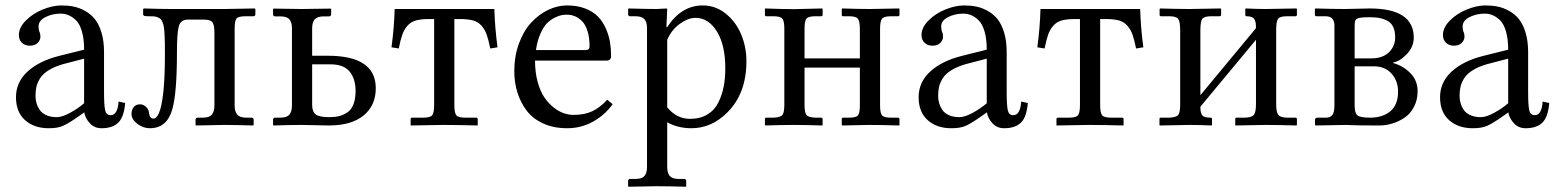

<svg xmlns="http://www.w3.org/2000/svg" viewBox="-20 -462 5758 710"><path d="M291 -245.1 212.4 -224.6Q180.7 -215.3 159.4 -201.9Q138.2 -188.5 128.2 -172.4Q118.2 -156.2 114.7 -141.4Q111.3 -126.5 111.3 -107.4Q111.3 -94.2 114.7 -81.5Q118.2 -68.8 126.2 -56.4Q134.3 -43.9 150.6 -36.4Q167 -28.8 189.5 -28.8Q210 -28.8 239 -44.7Q268.1 -60.5 291 -80.1ZM355.5 12.2Q329.1 12.2 312.3 -6.1Q295.4 -24.4 291.5 -46.4L268.6 -30.3Q231.4 -4.4 211.9 3.9Q192.4 12.2 160.2 12.2Q106 12.2 72.5 -17.8Q39.1 -47.9 39.1 -102.5Q39.1 -158.2 82 -197.5Q125 -236.8 199.2 -255.4L291 -278.3Q291 -318.4 282.7 -346.4Q274.4 -374.5 260.3 -387.7Q246.1 -400.9 232.7 -406.2Q219.2 -411.6 204.6 -411.6Q173.3 -411.6 147.9 -398.7Q122.6 -385.7 122.6 -364.3Q122.6 -351.6 126 -343.8Q129.4 -337.9 129.4 -325.7Q129.4 -314 119.4 -303.5Q109.4 -293 89.8 -293Q72.3 -293 61 -304Q49.8 -314.9 49.8 -332.5Q49.8 -360.4 75.9 -386.5Q102.1 -412.6 138.7 -427.2Q175.3 -441.9 207.5 -441.9Q231.4 -441.9 252.2 -437.7Q272.9 -433.6 294.2 -421.9Q315.4 -410.2 330.6 -391.6Q345.7 -373 355.2 -341.8Q364.7 -310.5 364.7 -269.5V-122.6Q364.7 -71.8 368.9 -54Q373 -36.1 389.2 -36.1Q415 -36.1 418.5 -86.4L442.9 -81.1Q438.5 -28.8 417.2 -8.3Q396 12.2 355.5 12.2Z M546.9 -23.4Q562.5 -23.4 572.8 -58.1Q589.8 -117.2 589.8 -258.8Q589.8 -286.6 589.6 -303.2Q589.4 -319.8 588.4 -336.9Q587.4 -354 585.9 -362.5Q584.5 -371.1 581.1 -379.6Q577.6 -388.2 574 -391.6Q570.3 -395 563.5 -397.9Q556.6 -400.9 549.3 -401.4Q542 -401.9 530.8 -401.9Q517.1 -401.9 513.2 -403.3Q509.3 -404.8 509.3 -411.1V-428.7L512.2 -430.7Q575.2 -428.7 615.7 -428.7H810.5L921.9 -430.7L924.3 -428.7V-409.2Q924.3 -401.9 916.5 -401.9H888.2Q861.3 -401.9 854.5 -393.3Q847.7 -384.8 847.7 -355.5V-71.8Q847.7 -49.3 857.4 -38.1Q867.2 -26.9 890.6 -26.9H909.7Q918 -26.9 918 -18.6V0L916 2Q847.7 0 808.6 0L705.1 2L703.1 0V-18.6Q703.1 -26.9 710.9 -26.9H730Q753.9 -26.9 763.4 -38.1Q772.9 -49.3 772.9 -71.8V-341.8Q772.9 -369.6 765.6 -379.6Q758.3 -389.6 732.4 -389.6H675.8Q648.4 -389.6 641.4 -365.7Q634.3 -341.8 634.3 -266.1Q634.3 -120.6 617.7 -59.6Q598.1 12.2 534.2 12.2Q509.3 12.2 487.8 -4.2Q466.3 -20.5 466.3 -40Q466.3 -55.7 474.4 -65.9Q482.4 -76.2 497.6 -76.2Q510.3 -76.2 520 -66.9Q529.8 -57.6 530.8 -45.9Q533.2 -23.4 546.9 -23.4Z M1294.9 -126Q1294.9 -169.9 1273.2 -197Q1251.5 -224.1 1201.7 -224.1H1134.3V-74.2Q1134.3 -47.9 1148.2 -38.3Q1162.1 -28.8 1197.8 -28.8Q1218.3 -28.8 1234.1 -32.7Q1250 -36.6 1264.6 -46.4Q1279.3 -56.2 1287.1 -76.4Q1294.9 -96.7 1294.9 -126ZM1059.6 -71.8V-357.4Q1059.6 -379.9 1050 -390.6Q1040.5 -401.4 1016.6 -401.4H997.6Q989.7 -401.4 989.7 -409.7V-428.2L991.7 -430.2Q1059.6 -428.7 1095.2 -428.7L1202.6 -430.2L1204.6 -428.2V-409.7Q1204.6 -401.4 1196.3 -401.4H1177.2Q1153.8 -401.4 1144 -390.6Q1134.3 -379.9 1134.3 -357.4V-255.9H1191.9Q1369.6 -255.9 1369.6 -135.7Q1369.6 -71.8 1324.5 -34.9Q1279.3 2 1196.3 2Q1176.8 2 1145.8 1Q1114.7 0 1095.2 0Q1054.7 0 991.7 2L989.7 0V-18.6Q989.7 -26.9 997.6 -26.9H1016.6Q1040.5 -26.9 1050 -38.1Q1059.6 -49.3 1059.6 -71.8Z M1679.7 -391.6H1660.2V-73.7Q1660.2 -43.9 1667.7 -35.4Q1675.3 -26.9 1700.7 -26.9H1740.7Q1746.6 -26.9 1746.6 -21V2Q1668.5 0 1618.7 0L1498.5 2V-21.5Q1498.5 -26.9 1503.9 -26.9H1544.9Q1570.8 -26.9 1578.1 -35.6Q1585.4 -44.4 1585.4 -73.7V-391.6H1567.9Q1537.1 -391.6 1518.3 -386.5Q1499.5 -381.3 1487.1 -367.2Q1474.6 -353 1468 -334.7Q1461.4 -316.4 1454.6 -282.7L1427.7 -287.1Q1437.5 -358.9 1439.5 -428.7H1808.1Q1810.1 -358.9 1819.8 -287.1L1793 -282.7Q1786.1 -316.4 1779.5 -334.7Q1772.9 -353 1760.5 -367.2Q1748 -381.3 1729.2 -386.5Q1710.4 -391.6 1679.7 -391.6Z M1961.9 -276.9H2145.5Q2160.2 -276.9 2160.2 -290.5Q2160.2 -323.7 2152.3 -347.9Q2144.5 -372.1 2131.6 -384.5Q2118.7 -397 2105 -402.3Q2091.3 -407.7 2076.2 -407.7Q2066.9 -407.7 2056.9 -406Q2046.9 -404.3 2031 -396.5Q2015.1 -388.7 2002.4 -375.7Q1989.7 -362.8 1978.3 -337.2Q1966.8 -311.5 1961.9 -276.9ZM2225.6 -93.3 2245.6 -76.7Q2216.3 -36.1 2172.6 -12Q2128.9 12.2 2077.1 12.2Q2027.3 12.2 1988.8 -5.4Q1950.2 -22.9 1927.5 -53Q1904.8 -83 1893.3 -120.1Q1881.8 -157.2 1881.8 -199.2Q1881.8 -253.9 1898.9 -300.8Q1916 -347.7 1943.8 -377.9Q1971.7 -408.2 2006.3 -425Q2041 -441.9 2077.1 -441.9Q2115.2 -441.9 2144.5 -430.4Q2173.8 -418.9 2191.4 -400.6Q2209 -382.3 2220.2 -356.9Q2231.4 -331.5 2235.6 -306.9Q2239.7 -282.2 2239.7 -254.9Q2239.7 -237.8 2221.7 -237.8H1958.5Q1958.5 -194.8 1968 -159.9Q1977.5 -125 1992.4 -102.8Q2007.3 -80.6 2026.6 -65.2Q2045.9 -49.8 2064.5 -43.5Q2083 -37.1 2101.1 -37.1Q2141.1 -37.1 2169.9 -50.5Q2198.7 -64 2225.6 -93.3Z M2447.3 -314.5V-64.9Q2482.9 -22.5 2531.2 -22.5Q2569.3 -22.5 2596.2 -38.8Q2623 -55.2 2636.7 -83.5Q2650.4 -111.8 2656.2 -142.1Q2662.1 -172.4 2662.1 -208.5Q2662.1 -295.9 2630.9 -345.9Q2599.6 -396 2552.2 -396Q2524.4 -396 2493.7 -373.8Q2462.9 -351.6 2447.3 -314.5ZM2447.3 -428.7 2444.3 -361.8H2447.3Q2499.5 -441.9 2578.6 -441.9Q2625.5 -441.9 2663.1 -412.1Q2700.7 -382.3 2720.5 -335.4Q2740.2 -288.6 2740.2 -235.4Q2740.2 -116.7 2669.9 -46.4Q2611.3 12.2 2537.1 12.2Q2486.8 12.2 2447.3 -9.8V155.8Q2447.3 178.2 2457 189Q2466.8 199.7 2490.2 199.7H2509.3Q2517.6 199.7 2517.6 208V226.6L2515.6 228.5Q2447.3 226.6 2408.2 226.6L2304.7 228.5L2302.7 226.6V208Q2302.7 199.7 2310.5 199.7H2329.6Q2353.5 199.7 2363 189Q2372.6 178.2 2372.6 155.8V-357.9Q2372.6 -380.4 2363 -391.1Q2353.5 -401.9 2329.6 -401.9H2310.5Q2302.7 -401.9 2302.7 -410.2V-428.7L2304.7 -430.7Q2372.6 -428.7 2408.2 -428.7L2445.3 -430.7Z M2880.4 -355Q2880.4 -384.3 2873 -393.1Q2865.7 -401.9 2839.8 -401.9H2814Q2808.6 -401.9 2808.6 -406.7V-428.7L2809.6 -430.7Q2874.5 -428.2 2916 -428.2L3020.5 -430.7L3022 -428.7V-407.7Q3022 -401.9 3016.1 -401.9H2995.6Q2970.2 -401.9 2962.6 -393.6Q2955.1 -385.3 2955.1 -355V-246.1H3159.7V-354Q3159.7 -383.8 3152.3 -392.8Q3145 -401.9 3119.1 -401.9H3098.1Q3092.8 -401.9 3092.8 -406.7V-428.7L3094.2 -430.7Q3156.7 -428.7 3196.8 -428.7L3304.7 -430.7L3306.2 -428.7V-407.2Q3306.2 -401.9 3300.3 -401.9H3274.9Q3249.5 -401.9 3241.9 -393.1Q3234.4 -384.3 3234.4 -354V-73.7Q3234.4 -43.5 3241.7 -35.2Q3249 -26.9 3274.9 -26.9H3300.3Q3306.2 -26.9 3306.2 -21V0L3305.2 2Q3235.8 0 3191.9 0L3095.2 2L3092.8 0V-21.5Q3092.8 -26.9 3098.1 -26.9H3119.1Q3146 -26.9 3152.8 -35.4Q3159.7 -43.9 3159.7 -73.7V-211.9H2955.1V-75.2Q2955.1 -45.4 2962.4 -36.6Q2969.7 -27.8 2995.6 -26.9H3016.1Q3022 -26.9 3022 -21.5V0L3021 2Q2955.1 0 2913.1 0Q2872.6 0 2809.6 2L2808.6 0V-22Q2808.6 -26.9 2814 -26.9H2839.8Q2866.2 -27.8 2873.3 -36.9Q2880.4 -45.9 2880.4 -75.2Z M3628.9 -245.1 3550.3 -224.6Q3518.6 -215.3 3497.3 -201.9Q3476.1 -188.5 3466.1 -172.4Q3456.1 -156.2 3452.6 -141.4Q3449.2 -126.5 3449.2 -107.4Q3449.2 -94.2 3452.6 -81.5Q3456.1 -68.8 3464.1 -56.4Q3472.2 -43.9 3488.5 -36.4Q3504.9 -28.8 3527.3 -28.8Q3547.9 -28.8 3576.9 -44.7Q3606 -60.5 3628.9 -80.1ZM3693.4 12.2Q3667 12.2 3650.1 -6.1Q3633.3 -24.4 3629.4 -46.4L3606.4 -30.3Q3569.3 -4.4 3549.8 3.9Q3530.3 12.2 3498 12.2Q3443.8 12.2 3410.4 -17.8Q3377 -47.9 3377 -102.5Q3377 -158.2 3419.9 -197.5Q3462.9 -236.8 3537.1 -255.4L3628.9 -278.3Q3628.9 -318.4 3620.6 -346.4Q3612.3 -374.5 3598.1 -387.7Q3584 -400.9 3570.6 -406.2Q3557.1 -411.6 3542.5 -411.6Q3511.2 -411.6 3485.8 -398.7Q3460.4 -385.7 3460.4 -364.3Q3460.4 -351.6 3463.9 -343.8Q3467.3 -337.9 3467.3 -325.7Q3467.3 -314 3457.3 -303.5Q3447.3 -293 3427.7 -293Q3410.2 -293 3398.9 -304Q3387.7 -314.9 3387.7 -332.5Q3387.7 -360.4 3413.8 -386.5Q3439.9 -412.6 3476.6 -427.2Q3513.2 -441.9 3545.4 -441.9Q3569.3 -441.9 3590.1 -437.7Q3610.8 -433.6 3632.1 -421.9Q3653.3 -410.2 3668.5 -391.6Q3683.6 -373 3693.1 -341.8Q3702.6 -310.5 3702.6 -269.5V-122.6Q3702.6 -71.8 3706.8 -54Q3710.9 -36.1 3727.1 -36.1Q3752.9 -36.1 3756.3 -86.4L3780.8 -81.1Q3776.4 -28.8 3755.1 -8.3Q3733.9 12.2 3693.4 12.2Z M4067.9 -391.6H4048.3V-73.7Q4048.3 -43.9 4055.9 -35.4Q4063.5 -26.9 4088.9 -26.9H4128.9Q4134.8 -26.9 4134.8 -21V2Q4056.6 0 4006.8 0L3886.7 2V-21.5Q3886.7 -26.9 3892.1 -26.9H3933.1Q3959 -26.9 3966.3 -35.6Q3973.6 -44.4 3973.6 -73.7V-391.6H3956.1Q3925.3 -391.6 3906.5 -386.5Q3887.7 -381.3 3875.2 -367.2Q3862.8 -353 3856.2 -334.7Q3849.6 -316.4 3842.8 -282.7L3815.9 -287.1Q3825.7 -358.9 3827.6 -428.7H4196.3Q4198.2 -358.9 4208 -287.1L4181.2 -282.7Q4174.3 -316.4 4167.7 -334.7Q4161.1 -353 4148.7 -367.2Q4136.2 -381.3 4117.4 -386.5Q4098.6 -391.6 4067.9 -391.6Z M4379.4 -428.7Q4379.4 -428.7 4493.7 -430.7L4495.6 -428.7V-407.7Q4495.6 -401.9 4489.7 -401.9H4459.5Q4432.6 -401.9 4425.8 -392.1Q4418.9 -382.3 4418.9 -349.6V-109.9L4624.5 -357.9Q4624.5 -369.1 4623.8 -375.2Q4623 -381.3 4619.9 -388.4Q4616.7 -395.5 4609.4 -398.7Q4602.1 -401.9 4590.3 -401.9Q4585 -401.9 4585 -406.7V-428.7L4586.4 -430.7Q4631.3 -428.7 4659.7 -428.7L4774.4 -430.7L4775.9 -428.7V-407.7Q4775.9 -401.9 4770 -401.9H4739.7Q4712.9 -401.9 4706.1 -392.3Q4699.2 -382.8 4699.2 -350.1V-77.1Q4699.2 -47.9 4706.8 -37.6Q4714.4 -27.3 4739.7 -26.9H4770Q4775.9 -26.9 4775.9 -21.5V0L4774.4 2Q4704.1 0 4659.7 0L4547.9 2V0V-22Q4547.9 -26.9 4553.2 -26.9H4584Q4610.4 -27.8 4617.4 -38.3Q4624.5 -48.8 4624.5 -77.1V-314.9L4418.9 -67.4V-65.4Q4418.9 -44.4 4425.8 -35.6Q4432.6 -26.9 4456.1 -26.9Q4461.9 -26.9 4461.9 -21.5V0L4460.4 2Q4411.1 0 4379.4 0L4269 2L4267.6 0V-22Q4267.6 -26.9 4272.9 -26.9H4303.7Q4330.1 -27.8 4337.2 -37.4Q4344.2 -46.9 4344.2 -75.2V-348.6Q4344.2 -381.8 4337.2 -391.8Q4330.1 -401.9 4303.7 -401.9H4273.4Q4268.1 -401.9 4268.1 -406.7V-428.7L4270.5 -430.7Q4336.9 -428.7 4379.4 -428.7Z M4989.3 -246.1H5050.8Q5092.8 -246.1 5116 -268.6Q5139.2 -291 5139.2 -323.2Q5139.2 -366.2 5115 -382.3Q5090.8 -398.4 5045.9 -398.4Q5017.1 -398.4 5005.9 -395.5Q4994.6 -392.6 4991.9 -386.7Q4989.3 -380.9 4989.3 -364.3ZM4989.3 -216.8V-71.8Q4989.3 -44.4 4999.5 -35.6Q5009.8 -26.9 5045.9 -26.9Q5093.3 -26.9 5121.6 -50.8Q5149.9 -74.7 5149.9 -123Q5149.9 -163.1 5125.7 -189.9Q5101.6 -216.8 5060.1 -216.8ZM4845.2 2 4842.8 0V-18.1Q4842.8 -26.9 4851.6 -26.9H4883.8Q4898.9 -26.9 4906.7 -36.6Q4914.6 -46.4 4914.6 -71.3V-367.7Q4914.6 -401.9 4881.8 -401.9H4847.7Q4845.7 -401.9 4844 -403.6Q4842.3 -405.3 4842.3 -406.7V-428.7L4844.2 -430.7Q4910.6 -428.7 4953.1 -428.7Q4970.7 -428.7 4998 -429.7Q5025.4 -430.7 5044.9 -430.7Q5208 -430.7 5208 -322.8Q5208 -288.6 5181.9 -261.5Q5155.8 -234.4 5131.8 -231V-229Q5169.4 -218.3 5195.8 -191.2Q5222.2 -164.1 5222.2 -125Q5222.2 -92.3 5208.7 -66.7Q5195.3 -41 5173.6 -26.6Q5151.9 -12.2 5128.2 -5.1Q5104.5 2 5081.1 2Q5007.8 2 4984.4 1Q4960.9 0 4957.5 0Z M5557.1 -245.1 5478.5 -224.6Q5446.8 -215.3 5425.5 -201.9Q5404.3 -188.5 5394.3 -172.4Q5384.3 -156.2 5380.9 -141.4Q5377.4 -126.5 5377.4 -107.4Q5377.4 -94.2 5380.9 -81.5Q5384.3 -68.8 5392.3 -56.4Q5400.4 -43.9 5416.7 -36.4Q5433.1 -28.8 5455.6 -28.8Q5476.1 -28.8 5505.1 -44.7Q5534.2 -60.5 5557.1 -80.1ZM5621.6 12.2Q5595.2 12.2 5578.4 -6.1Q5561.5 -24.4 5557.6 -46.4L5534.7 -30.3Q5497.6 -4.4 5478 3.9Q5458.5 12.2 5426.3 12.2Q5372.1 12.2 5338.6 -17.8Q5305.2 -47.9 5305.2 -102.5Q5305.2 -158.2 5348.1 -197.5Q5391.1 -236.8 5465.3 -255.4L5557.1 -278.3Q5557.1 -318.4 5548.8 -346.4Q5540.5 -374.5 5526.4 -387.7Q5512.2 -400.9 5498.8 -406.2Q5485.4 -411.6 5470.7 -411.6Q5439.5 -411.6 5414.1 -398.7Q5388.7 -385.7 5388.7 -364.3Q5388.7 -351.6 5392.1 -343.8Q5395.5 -337.9 5395.5 -325.7Q5395.5 -314 5385.5 -303.5Q5375.5 -293 5356 -293Q5338.4 -293 5327.1 -304Q5315.9 -314.9 5315.9 -332.5Q5315.9 -360.4 5342 -386.5Q5368.2 -412.6 5404.8 -427.2Q5441.4 -441.9 5473.6 -441.9Q5497.6 -441.9 5518.3 -437.7Q5539.1 -433.6 5560.3 -421.9Q5581.5 -410.2 5596.7 -391.6Q5611.8 -373 5621.3 -341.8Q5630.9 -310.5 5630.9 -269.5V-122.6Q5630.9 -71.8 5635 -54Q5639.2 -36.1 5655.3 -36.1Q5681.2 -36.1 5684.6 -86.4L5709 -81.1Q5704.6 -28.8 5683.3 -8.3Q5662.1 12.2 5621.6 12.2Z"/></svg>

Font: Libertinage
Style: l
Weight: 400
Designer: OSP
Foundry: OSP
Version: Version 1.0; 2008; OFL relea